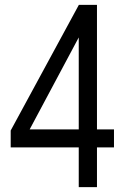

<svg xmlns="http://www.w3.org/2000/svg" viewBox="-20 -770 517 790"><path d="M304 0V-163.5H24V-233L304.5 -750H379V-237.5H449V-163.5H379V0ZM86 -207.5 68 -237.5H304V-616Z"/></svg>

Font: Mohave Light
Style: Regular
Weight: 400
Version: Version 2.003